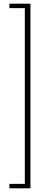

<svg xmlns="http://www.w3.org/2000/svg" viewBox="-20 -820 242 1040"><path d="M145 200H31V176H114.5V-776H31V-800H145Z"/></svg>

Font: Big Shoulders Stencil Display ExtraLight
Style: Regular
Weight: 250
Designer: Patric King
Foundry: XO Type Co
Version: Version 2.001